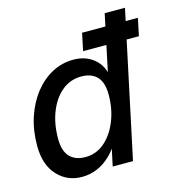

<svg xmlns="http://www.w3.org/2000/svg" viewBox="-107 -810 853 914"><g transform="rotate(-15 319.0 -352.5)"><path d="M186 10Q113 10 65 -42.5Q17 -95 17 -188Q17 -265 38.5 -329Q60 -393 97.5 -440.5Q135 -488 184 -514Q233 -540 289 -540Q356 -540 398.5 -498.5Q441 -457 441 -380L414 -221Q391 -111 328.5 -50.5Q266 10 186 10ZM226 -77Q280 -77 321 -112.5Q362 -148 385.5 -207Q409 -266 409 -335Q409 -397 381.5 -425Q354 -453 305 -453Q251 -453 210 -419.5Q169 -386 145.5 -327.5Q122 -269 122 -195Q122 -134 149.5 -105.5Q177 -77 226 -77ZM339 0 365 -122 411 -265 426 -407 491 -715H591L439 0ZM345 -567 363 -653H638L620 -567Z"/></g></svg>

Font: Radio Canada Big
Style: Italic
Weight: 400
Italic angle: -12°
Designer: Étienne Aubert Bonn
Foundry: Coppers and Brasses
Version: Version 1.001